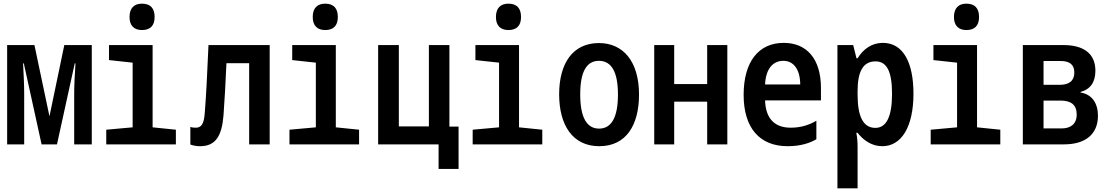

<svg xmlns="http://www.w3.org/2000/svg" viewBox="-20 -788 6040 1048"><path d="M19 0H112V-281C112 -325 109 -383 106 -442H110L207 0H291L388 -442H392C388 -379 385 -322 385 -280V0H481V-542H331L250 -153L168 -542H19Z M755 -624C800 -624 824 -648 824 -695C824 -744 800 -768 755 -768C712 -768 687 -744 687 -695C687 -648 712 -624 755 -624ZM560 0H940V-80L813 -93V-542H575V-460L704 -446V-93L560 -80Z M1072 10C1158 10 1191 -47 1200 -159C1207 -252 1210 -320 1216 -443H1340V0H1452V-542H1118C1110 -356 1105 -267 1098 -176C1094 -107 1077 -91 1048 -91C1037 -91 1028 -92 1019 -95V1C1036 7 1052 10 1072 10Z M1755 -624C1800 -624 1824 -648 1824 -695C1824 -744 1800 -768 1755 -768C1712 -768 1687 -744 1687 -695C1687 -648 1712 -624 1755 -624ZM1560 0H1940V-80L1813 -93V-542H1575V-460L1704 -446V-93L1560 -80Z M2044 0H2375H2374V134H2483V-97H2433V-542H2321V-98H2157V-542H2044Z M2755 -624C2800 -624 2824 -648 2824 -695C2824 -744 2800 -768 2755 -768C2712 -768 2687 -744 2687 -695C2687 -648 2712 -624 2755 -624ZM2560 0H2940V-80L2813 -93V-542H2575V-460L2704 -446V-93L2560 -80Z M3251 10C3400 10 3468 -108 3468 -272C3468 -452 3382 -553 3249 -553C3107 -553 3032 -443 3032 -273C3032 -107 3104 10 3251 10ZM3250 -86C3181 -86 3147 -150 3147 -273C3147 -395 3181 -456 3249 -456C3318 -456 3353 -395 3353 -272C3353 -150 3319 -86 3250 -86Z M3551 0H3660V-233H3840V0H3950V-542H3840V-329H3660V-542H3551Z M4279 10C4352 10 4402 -8 4436 -28V-129C4402 -109 4357 -91 4296 -91C4207 -91 4159 -142 4156 -240H4461V-308C4461 -466 4384 -554 4258 -554C4119 -554 4039 -449 4039 -270C4039 -90 4126 10 4279 10ZM4156 -327C4160 -413 4199 -456 4256 -456C4312 -456 4347 -409 4348 -327Z M4551 240H4661V15C4661 -14 4659 -39 4654 -63H4661C4694 -21 4739 10 4796 10C4900 10 4966 -95 4966 -277C4966 -441 4913 -554 4799 -554C4738 -554 4692 -520 4661 -470H4655L4637 -542H4551ZM4758 -90C4690 -90 4661 -155 4661 -272V-290C4661 -398 4691 -453 4759 -453C4820 -453 4849 -399 4849 -276C4849 -155 4820 -90 4758 -90Z M5255 -624C5300 -624 5324 -648 5324 -695C5324 -744 5300 -768 5255 -768C5212 -768 5187 -744 5187 -695C5187 -648 5212 -624 5255 -624ZM5060 0H5440V-80L5313 -93V-542H5075V-460L5204 -446V-93L5060 -80Z M5563 0H5788C5904 0 5973 -55 5973 -156C5973 -224 5941 -273 5878 -283V-286C5933 -301 5959 -341 5959 -402C5959 -500 5889 -542 5785 -542H5563ZM5676 -325V-455H5769C5818 -455 5844 -436 5844 -392C5844 -347 5816 -325 5764 -325ZM5676 -87V-239H5769C5826 -239 5857 -216 5857 -163C5857 -109 5822 -87 5774 -87Z"/></svg>

Font: Noto Sans Mono ExtraCondensed SemiBold
Style: Regular
Weight: 600
Width: 2
Designer: Monotype Design Team
Foundry: Monotype Imaging Inc.
Version: Version 2.014